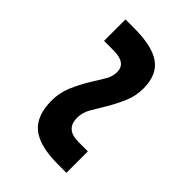

<svg xmlns="http://www.w3.org/2000/svg" viewBox="-19 -658 624 624"><g transform="rotate(-45 293.0 -345.5)"><path d="M48.8 -237.3V-276.4Q48.8 -360.8 80.1 -399.2Q111.3 -437.5 180.7 -437.5Q216.3 -437.5 247.8 -424.3Q279.3 -411.1 307.6 -394Q331.5 -379.9 353 -366.2Q374 -352.1 397 -352.1Q438.5 -352.1 438.5 -410.2V-454.1H537.1V-415Q537.1 -330.6 509.3 -292.2Q481.4 -253.9 419.9 -253.9Q385.3 -253.9 354 -267.3Q322.8 -280.8 294.9 -297.4Q270 -312.5 247.3 -325.9Q224.6 -339.4 199.7 -339.4Q147.5 -339.4 147.5 -281.2V-237.3Z"/></g></svg>

Font: CaskaydiaMono NF
Style: Regular
Weight: 400
Designer: Aaron Bell
Foundry: Saja Typeworks
Version: Version 2111.001; ttfautohint (v1.8.4);Nerd Fonts 3.1.1